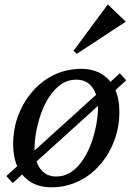

<svg xmlns="http://www.w3.org/2000/svg" viewBox="-20 -785 564 817"><path d="M198 12Q148 12 111.5 -10Q75 -32 55.5 -73Q36 -114 36 -170Q36 -238 58.5 -296Q81 -354 120.5 -398.5Q160 -443 212.5 -467.5Q265 -492 326 -492Q376 -492 412.5 -470Q449 -448 468.5 -407Q488 -366 488 -310Q488 -243 465.5 -184.5Q443 -126 403.5 -81.5Q364 -37 311.5 -12.5Q259 12 198 12ZM218 -34Q256 -34 285 -54.5Q314 -75 335.5 -108.5Q357 -142 370.5 -181.5Q384 -221 390.5 -259Q397 -297 397 -325Q397 -381 372.5 -413.5Q348 -446 306 -446Q268 -446 239 -425.5Q210 -405 188.5 -371.5Q167 -338 153.5 -298.5Q140 -259 133.5 -221.5Q127 -184 127 -155Q127 -100 151.5 -67Q176 -34 218 -34ZM34 -6 7 -36 490 -473 517 -443ZM307 -556 293 -569 438 -765H440L514 -694V-692Z"/></svg>

Font: Platypi Light
Style: Italic
Weight: 300
Italic angle: -13°
Designer: David Sargent
Foundry: Bolt Cutter Type
Version: Version 1.200